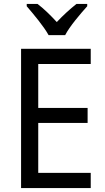

<svg xmlns="http://www.w3.org/2000/svg" viewBox="-20 -964 540 984"><path d="M229 -784H314C337 -829 392 -893 427 -932V-944H372C337 -916 306 -888 271 -851C239 -886 203 -921 172 -944H117V-932C153 -890 205 -828 229 -784ZM445 0V-78H176V-334H429V-411H176V-636H445V-714H88V0Z"/></svg>

Font: Noto Sans Armenian SemiCondensed
Style: Regular
Weight: 400
Width: 4
Designer: Monotype Design Team
Foundry: Monotype Imaging Inc.
Version: Version 2.008